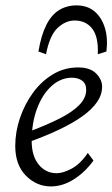

<svg xmlns="http://www.w3.org/2000/svg" viewBox="-20 -667 407 695"><path d="M164.1 7.8Q112.3 7.8 73.7 -31.2Q35.2 -70.3 35.2 -138.7Q35.2 -189.5 52.2 -239.7Q69.3 -290 99.6 -331.5Q129.9 -373 171.4 -397.9Q212.9 -422.9 262.7 -422.9Q306.6 -422.9 328.1 -400.9Q349.6 -378.9 349.6 -353.5Q349.6 -324.2 331.5 -297.9Q313.5 -271.5 278.8 -246.6Q244.1 -221.7 194.8 -198.2Q145.5 -174.8 83 -152.3V-189.5Q147.5 -213.9 194.3 -237.3Q241.2 -260.7 266.6 -286.6Q292 -312.5 292 -341.8Q292 -364.3 277.3 -375Q262.7 -385.7 240.2 -385.7Q200.2 -385.7 167 -356Q133.8 -326.2 114.3 -274.4Q94.7 -222.7 94.7 -156.2Q94.7 -102.5 120.1 -71.3Q145.5 -40 185.5 -40Q208 -40 239.3 -56.6Q270.5 -73.2 297.9 -113.3L318.4 -85.9Q288.1 -43.9 247.6 -18.1Q207 7.8 164.1 7.8ZM146.5 -470.7 119.1 -480.5Q128.9 -539.1 147.5 -576.2Q166 -613.3 193.8 -630.4Q221.7 -647.5 256.8 -647.5Q295.9 -647.5 321.8 -626Q347.7 -604.5 359.4 -566.9Q371.1 -529.3 365.2 -480.5L334 -470.7Q336.9 -533.2 314 -563Q291 -592.8 250 -592.8Q217.8 -592.8 189 -566.4Q160.2 -540 146.5 -470.7Z"/></svg>

Font: Crimson Pro ExtraLight
Style: Italic
Weight: 250
Italic angle: -12°
Designer: Jacques Le Bailly
Foundry: Baron von Fonthausen
Version: Version 1.003